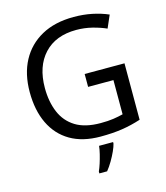

<svg xmlns="http://www.w3.org/2000/svg" viewBox="-134 -827 997 1150"><g transform="rotate(-15 364.0 -251.5)"><path d="M407 -377H654V-27Q596 -8 537 1Q478 10 403 10Q292 10 216 -34.5Q140 -79 100.5 -161.5Q61 -244 61 -357Q61 -469 105 -551Q149 -633 231.5 -678.5Q314 -724 431 -724Q491 -724 544.5 -713Q598 -702 644 -682L610 -604Q572 -621 524.5 -633Q477 -645 426 -645Q298 -645 226.5 -568Q155 -491 155 -357Q155 -272 182.5 -206.5Q210 -141 269 -104.5Q328 -68 424 -68Q471 -68 504 -73Q537 -78 564 -85V-297H407ZM466 70Q462 88 449.5 115.5Q437 143 420.5 171Q404 199 386 221H338V209Q346 192 354.5 165.5Q363 139 370 110.5Q377 82 379 61H466Z"/></g></svg>

Font: Noto Sans Tifinagh APT
Style: Regular
Weight: 400
Designer: JamraPatel
Foundry: JamraPatel LLC
Version: Version 2.006; ttfautohint (v1.8.4.7-5d5b)